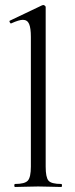

<svg xmlns="http://www.w3.org/2000/svg" viewBox="-20 -745 298 765"><path d="M40 0Q37 0 37 -6Q37 -12 40 -12Q79 -12 91 -25.5Q103 -39 103 -81V-598Q103 -633 96 -649.5Q89 -666 71 -666Q56 -666 25 -652Q22 -650 19 -656Q16 -662 20 -663L148 -724Q150 -725 153 -725Q155 -725 158.5 -722.5Q162 -720 162 -717V-81Q162 -39 173 -25.5Q184 -12 224 -12Q227 -12 227 -6Q227 0 224 0Q207 0 183 -1Q159 -2 132 -2Q106 -2 81.5 -1Q57 0 40 0Z"/></svg>

Font: Cormorant Garamond Light
Style: Regular
Weight: 400
Version: Version 4.001